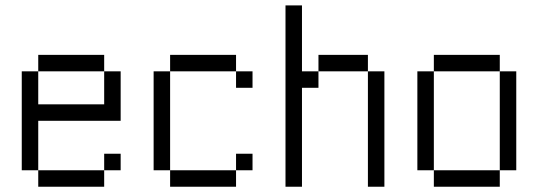

<svg xmlns="http://www.w3.org/2000/svg" viewBox="-20 -708 2040 728"><path d="M437.5 -62.5V-125H375V-62.5H125V0H375V-62.5ZM125 -62.5V-250H437.5V-437.5H375Q375 -437.5 375 -312.5H125Q125 -312.5 125 -437.5H62.5Q62.5 -437.5 62.5 -62.5ZM125 -437.5H375V-500H125Z M937.5 -62.5V-125H875V-62.5H625V0H875V-62.5ZM937.5 -375V-437.5H875V-375ZM625 -62.5Q625 -62.5 625 -437.5H562.5Q562.5 -437.5 562.5 -62.5ZM625 -437.5H875V-500H625Z M1062.5 -687.5V0H1125Q1125 0 1125 -375H1187.5V-437.5H1125Q1125 -437.5 1125 -687.5ZM1375 -437.5V0H1437.5V-437.5ZM1187.5 -437.5H1375V-500H1187.5Z M1625 -62.5V0H1875V-62.5ZM1625 -62.5Q1625 -62.5 1625 -437.5H1562.5Q1562.5 -437.5 1562.5 -62.5ZM1875 -62.5H1937.5Q1937.5 -62.5 1937.5 -437.5H1875Q1875 -437.5 1875 -62.5ZM1625 -437.5H1875V-500H1625Z"/></svg>

Font: UnifontExMono
Style: Regular
Weight: 500
Version: Version 15.0.06